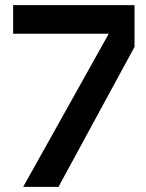

<svg xmlns="http://www.w3.org/2000/svg" viewBox="-20 -725 565 745"><path d="M70 0 402 -594H31V-705H502V-543L207 0Z"/></svg>

Font: TikTok Sans 24pt SemiBold
Style: Regular
Weight: 600
Version: Version 4.000